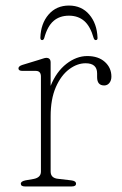

<svg xmlns="http://www.w3.org/2000/svg" viewBox="-20 -672 440 692"><path d="M162.5 -446.5V-362.5Q183 -413.5 219.2 -441.8Q255.5 -470 294.5 -470Q334.5 -470 358 -448.8Q381.5 -427.5 381.5 -396Q381.5 -382 374.2 -373Q367 -364 355.5 -364Q330 -364 330 -394V-407.5Q330 -444 288.5 -444Q258 -444 229 -422.2Q200 -400.5 181.2 -357.8Q162.5 -315 162.5 -252.5V-54Q162.5 -30 189.5 -27.5L236.5 -22Q254 -20 254 -10Q254 0 238.5 0H70Q55 0 55 -10Q55 -18.5 72 -22L101 -27Q127.5 -32 127.5 -53.5V-396Q127.5 -416.5 109 -416.5H61Q46.5 -416.5 46.5 -425.5Q46.5 -433.5 60.5 -438L119.5 -456Q128 -458.5 135.2 -461Q142.5 -463.5 147 -463.5Q162.5 -463.5 162.5 -446.5ZM228.5 -615.5Q195 -615.5 173 -596.5Q151 -577.5 139.5 -535Q137 -527.5 132 -527.5Q125.5 -527.5 125.5 -536Q127 -587 155 -619.5Q183 -652 228.5 -652Q274 -652 301.8 -619.5Q329.5 -587 331.5 -536Q332 -527.5 325 -527.5Q320 -527.5 317.5 -535Q305.5 -577.5 283.5 -596.5Q261.5 -615.5 228.5 -615.5Z"/></svg>

Font: Fraunces 9pt S050 Thin
Style: Regular
Weight: 100
Version: Version 1.000; ttfautohint (v1.8.3)